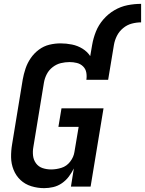

<svg xmlns="http://www.w3.org/2000/svg" viewBox="-20 -968 752 996"><path d="M209 8Q232 8 256 2.5Q280 -3 301 -17.5Q322 -32 337 -52Q352 -72 363 -94L348 0H450L517 -406H299L283 -310H388L366 -179Q362 -153 344 -129.5Q326 -106 299 -97.5Q272 -89 245 -89Q222 -89 201 -96Q180 -103 167 -120.5Q154 -138 151.5 -160.5Q149 -183 153 -205L208 -540Q212 -563 223 -584Q234 -605 253.5 -620Q273 -635 295.5 -640.5Q318 -646 341 -646Q360 -646 378.5 -641.5Q397 -637 410.5 -624Q424 -611 427.5 -592.5Q431 -574 428 -554H541L571 -735Q575 -759 586.5 -782Q598 -805 618.5 -822Q639 -839 663.5 -845.5Q688 -852 712 -852V-948Q677 -948 641.5 -941Q606 -934 573.5 -915Q541 -896 516 -867Q491 -838 477.5 -804Q464 -770 458 -735L448 -677Q433 -700 408 -715.5Q383 -731 353.5 -737Q324 -743 294 -743Q265 -743 236 -736Q207 -729 182 -710.5Q157 -692 139.5 -666.5Q122 -641 112.5 -612.5Q103 -584 98 -556L43 -221Q37 -186 37.5 -152Q38 -118 50.5 -87Q63 -56 86.5 -34Q110 -12 142.5 -2Q175 8 209 8Z"/></svg>

Font: Iosevka Sparkle Semibold
Style: Italic
Weight: 600
Italic angle: -9°
Designer: Belleve Invis
Foundry: Belleve Invis
Version: Version 4.5.0; ttfautohint (v1.8.3)